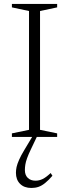

<svg xmlns="http://www.w3.org/2000/svg" viewBox="-20 -696 351 976"><path d="M270.5 -18V0H40.5V-18L127.5 -36V-640L40.5 -658.5V-676H270.5V-658.5L183.5 -640V-36ZM138 61Q124.5 89 117.8 107.8Q111 126.5 108.8 140.8Q106.5 155 106.5 168.5Q106.5 194 121.2 208.2Q136 222.5 160.5 222.5Q179.5 222.5 197.2 213.8Q215 205 237.5 183.5L246.5 197.5Q226.5 220.5 209.5 234.2Q192.5 248 175.8 253.8Q159 259.5 139.5 259.5Q103 259.5 82 238.5Q61 217.5 61 182.5Q61 168.5 64.2 153.2Q67.5 138 76.8 116.8Q86 95.5 104.5 65L151.5 -13.5H173.5Z"/></svg>

Font: Newsreader 16pt Light
Style: Regular
Weight: 300
Designer: Hugues Gentile
Foundry: Production Type
Version: Version 1.003